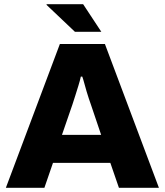

<svg xmlns="http://www.w3.org/2000/svg" viewBox="-20 -897 786 917"><path d="M8 0 266 -687H481L739 0H548L507 -119H233L192 0ZM276 -253H463L414 -398Q410 -409 404.5 -425.5Q399 -442 393.5 -460.5Q388 -479 383 -498Q378 -517 373 -531H366Q362 -512 354.5 -488Q347 -464 339.5 -440Q332 -416 326 -398ZM464 -745H338L202 -874L203 -877H377Z"/></svg>

Font: Archivo SemiBold ExtraBold
Style: Regular
Weight: 800
Version: Version 2.001